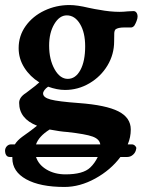

<svg xmlns="http://www.w3.org/2000/svg" viewBox="-40 -453 566 762"><path d="M501 135 500 140Q498 152 488 161Q478 170 465 170H438Q399 222 338 255.5Q277 289 216 289Q119 289 64 258.5Q9 228 9 175V170H-1Q-11 170 -15.5 162.5Q-20 155 -20 146Q-20 135 -13 127.5Q-6 120 4 120H19Q29 104 48 90Q64 79 82 65.5Q100 52 107 46Q36 18 36 -45Q36 -67 63 -84Q106 -116 116 -126Q79 -149 56.5 -184.5Q34 -220 34 -262Q34 -311 62 -350Q90 -389 136.5 -411Q183 -433 236 -433Q266 -433 312 -422Q340 -416 355 -414Q397 -406 435 -406Q448 -406 468 -408L490 -409Q497 -409 501.5 -403Q506 -397 506 -387Q506 -380 502 -369.5Q498 -359 493 -351Q487 -344 480 -344H453Q428 -344 418 -336Q414 -331 413.5 -322.5Q413 -314 413 -289Q413 -237 386.5 -193Q360 -149 315 -122.5Q270 -96 218 -96Q187 -96 151 -109Q142 -103 136.5 -95.5Q131 -88 131 -82Q131 -66 161 -58Q191 -50 273 -44Q381 -36 430 -11Q479 14 479 61Q479 92 467 120H483Q490 120 495.5 125Q501 130 501 135ZM155 -272Q155 -217 176.5 -178.5Q198 -140 229 -140Q260 -140 279 -175Q298 -210 298 -269Q298 -324 277.5 -358Q257 -392 225 -392Q196 -392 175.5 -357.5Q155 -323 155 -272ZM103 120H358Q355 99 327.5 89Q300 79 228 71Q198 69 157 61Q114 88 103 120ZM348 170H103Q113 201 145 220Q177 239 220 239Q290 239 318 212Q336 195 348 170Z"/></svg>

Font: EB Garamond
Style: Bold
Weight: 700
Designer: Georg Duffner and Octavio Pardo
Foundry: Georg Duffner
Version: Version 1.000; ttfautohint (v1.6)